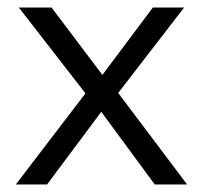

<svg xmlns="http://www.w3.org/2000/svg" viewBox="-20 -490 539 510"><path d="M22 0 207 -242 30 -470H117L252 -291L386 -470H469L294 -243L477 0H391L249 -193L105 0Z"/></svg>

Font: Outfit Light
Style: Regular
Weight: 300
Designer: Rodrigo Fuenzalida
Foundry: fragTYPE
Version: Version 1.100; ttfautohint (v1.8.4.7-5d5b)